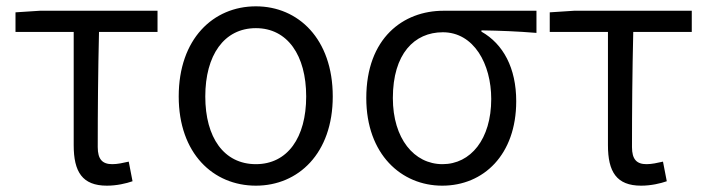

<svg xmlns="http://www.w3.org/2000/svg" viewBox="-20 -574 2236 607"><path d="M318 13C349 13 379 6 399 -1L387 -63C369 -59 352 -55 335 -55C304 -55 289 -70 289 -109C289 -224 290 -347 293 -473H478V-540H106L29 -535V-473H213V-115C213 -31 240 13 318 13Z M789 13C923 13 1032 -89 1032 -269C1032 -451 923 -554 789 -554C654 -554 545 -451 545 -269C545 -89 654 13 789 13ZM789 -55C688 -55 629 -139 629 -269C629 -399 688 -485 789 -485C889 -485 948 -399 948 -269C948 -139 889 -55 789 -55Z M1378 13C1509 13 1612 -85 1612 -254C1612 -359 1571 -435 1502 -474V-478C1563 -477 1614 -475 1676 -470V-540H1382C1255 -540 1138 -454 1138 -264C1138 -86 1249 13 1378 13ZM1379 -55C1289 -55 1222 -136 1222 -264C1222 -404 1290 -472 1380 -472C1478 -472 1533 -372 1533 -261C1533 -134 1468 -55 1379 -55Z M2007 13C2038 13 2068 6 2088 -1L2076 -63C2058 -59 2041 -55 2024 -55C1993 -55 1978 -70 1978 -109C1978 -224 1979 -347 1982 -473H2167V-540H1795L1718 -535V-473H1902V-115C1902 -31 1929 13 2007 13Z"/></svg>

Font: Noto Sans CJK JP DemiLight
Style: Regular
Weight: 350
Designer: Ryoko NISHIZUKA (kana & ideographs); Paul D. Hunt (Latin, Greek & Cyrillic); Wenlong ZHANG (bopomofo); Sandoll Communica
Foundry: Adobe Systems Incorporated
Version: Version 1.004;PS 1.004;hotconv 1.0.82;makeotf.lib2.5.63406